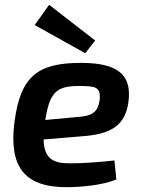

<svg xmlns="http://www.w3.org/2000/svg" viewBox="-20 -765 588 797"><path d="M375 -597 184 -745 124 -661 334 -544ZM317 -504C136 -504 65 -449 40 -258C17 -78 77 12 255 12C317 12 405 4 463 -20L455 -99C396 -92 323 -87 271 -87C204 -87 163 -103 161 -186L316 -199C439 -207 499 -242 513 -341C526 -439 489 -504 317 -504ZM394 -352C387 -299 362 -284 308 -280L168 -267C186 -382 215 -407 302 -408C373 -408 399 -407 394 -352Z"/></svg>

Font: Exo 2 Semi Bold
Style: Italic
Weight: 600
Italic angle: -8°
Designer: Natanael Gama
Version: Version 1.001;PS 001.001;hotconv 1.0.88;makeotf.lib2.5.64775